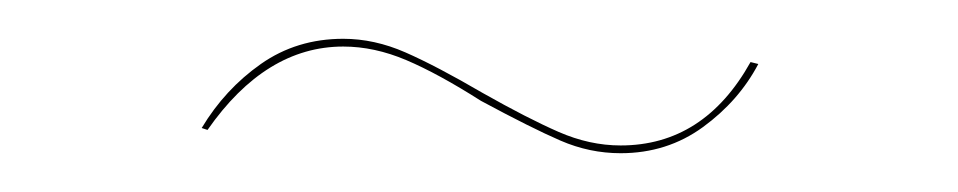

<svg xmlns="http://www.w3.org/2000/svg" viewBox="-20 -369 494 99"><path d="M228 -317Q206 -331 189.5 -338Q173 -345 157 -345Q117 -345 87 -302L84 -303Q96 -323 114.5 -336Q133 -349 157 -349Q173 -349 189 -342Q205 -335 229 -321Q252 -308 268 -301Q284 -294 300 -294Q343 -294 367 -337L371 -336Q361 -317 342.5 -303.5Q324 -290 300 -290Q284 -290 269 -296.5Q254 -303 228 -317Z"/></svg>

Font: FiraGO Four
Style: Regular
Weight: 100
Designer: bBox Type
Foundry: bBox Type GmbH
Version: Version 1.001